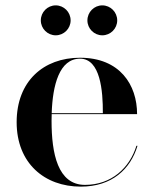

<svg xmlns="http://www.w3.org/2000/svg" viewBox="-20 -685 570 715"><path d="M305.5 -609C305.5 -578.5 330.5 -553.5 361 -553.5C391.5 -553.5 416.5 -578.5 416.5 -609C416.5 -640 391.5 -665 361 -665C330.5 -665 305.5 -640 305.5 -609ZM132 -609C132 -578.5 157 -553.5 187.5 -553.5C218 -553.5 243 -578.5 243 -609C243 -640 218 -665 187.5 -665C157 -665 132 -640 132 -609ZM492 -142H488C463 -60 395 3.5 296.5 3.5C195 3.5 172 -113.5 172 -235C172 -243.5 172 -252 172.5 -260H490.5C490.5 -369 426.5 -470 278 -470C142 -470 42 -382.5 42 -230C42 -77.5 145.5 10 281 10C397 10 466 -55.5 492 -142ZM278 -466.5C354 -466.5 363.5 -346 363 -263.5H172.5C176 -368 201 -466.5 278 -466.5Z"/></svg>

Font: Bodoni* 48pt Medium
Style: Regular
Weight: 500
Version: Version 2.3